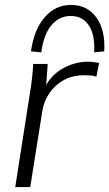

<svg xmlns="http://www.w3.org/2000/svg" viewBox="-20 -761 445 781"><path d="M42 0 102 -384Q112 -442 115 -501H174L168 -416Q196 -463 242.5 -486.5Q289 -510 337 -510Q350 -510 361 -508.5Q372 -507 383 -505L372 -449Q361 -453 349 -454Q337 -455 323 -455Q275 -455 239 -435Q203 -415 180.5 -381.5Q158 -348 152 -308L103 0ZM148 -548 106 -552Q118 -640 161.5 -690.5Q205 -741 269 -741Q334 -741 371.5 -690.5Q409 -640 404 -552L363 -548Q367 -619 341.5 -657.5Q316 -696 268 -696Q220 -696 188.5 -657.5Q157 -619 148 -548Z"/></svg>

Font: Mulish Light
Style: Italic
Weight: 300
Italic angle: -9°
Designer: Vernon Adams
Foundry: Vernon Adams
Version: Version 3.603; ttfautohint (v1.8.3)